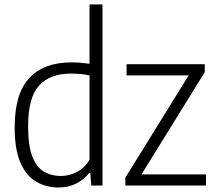

<svg xmlns="http://www.w3.org/2000/svg" viewBox="-20 -828 965 857"><path d="M241.5 9Q187.5 9 143 -16.2Q98.5 -41.5 72 -100.2Q45.5 -159 45.5 -259.5Q45.5 -409 110.2 -479.2Q175 -549.5 298.5 -549.5Q318.5 -549.5 339.8 -547.8Q361 -546 379.5 -543.5V-808H437.5V0H387.5L383 -56.5H378.5Q357.5 -28.5 322.2 -9.8Q287 9 241.5 9ZM252 -42.5Q288 -42.5 323 -60.2Q358 -78 379.5 -115V-491.5Q342 -499.5 296 -499.5Q202.5 -499.5 154 -445.8Q105.5 -392 105.5 -265.5Q105.5 -177 124.5 -128.8Q143.5 -80.5 176.8 -61.5Q210 -42.5 252 -42.5ZM539.5 0V-35L822 -491.5H545V-541.5H894V-506L611.5 -49.5H899.5V0Z"/></svg>

Font: Encode Sans SmCnd Lt
Style: Regular
Weight: 300
Width: 4
Designer: Multiple Designers
Foundry: Impallari Type
Version: Version 3.002; ttfautohint (v1.8.3) -l 8 -r 50 -G 200 -x 14 